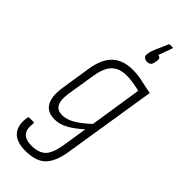

<svg xmlns="http://www.w3.org/2000/svg" viewBox="-291 -755 986 986"><g transform="rotate(45 202.0 -261.5)"><path d="M239 -491Q279 -491 312.5 -483Q346 -475 386 -468L306 37Q293 121 257 157.5Q221 194 144 194Q76 194 48.5 159.5Q21 125 31 66Q33 59 38 59H68Q76 59 74 67Q68 110 85.5 131.5Q103 153 149 153Q199 153 225 128Q251 103 262 37L284 -102Q244 -66 208 -46Q172 -26 135 -26Q83 -26 61.5 -63Q40 -100 51 -171L76 -333Q89 -415 129.5 -453Q170 -491 239 -491ZM148 -69Q180 -69 215 -89.5Q250 -110 292 -149L336 -434Q313 -440 287.5 -444Q262 -448 238 -448Q189 -448 159.5 -421Q130 -394 119 -327L94 -172Q86 -119 99.5 -94Q113 -69 148 -69ZM301 -717Q308 -717 306 -711L279 -637Q289 -636 293.5 -629.5Q298 -623 295 -610L293 -598Q289 -571 263 -571Q249 -571 241 -578.5Q233 -586 235 -600L237 -611Q238 -619 241 -626.5Q244 -634 248 -645L277 -711Q279 -717 285 -717Z"/></g></svg>

Font: Sofia Sans Condensed Light
Style: Italic
Weight: 300
Italic angle: -9°
Version: Version 4.100